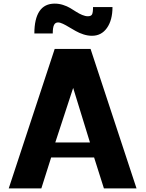

<svg xmlns="http://www.w3.org/2000/svg" viewBox="-20 -1041 806 1061"><path d="M384.3 -555.2 285.6 -253.9H477.1ZM282.2 -770.5H480.5L734.4 0H554.2L500 -170.9H262.7L208.5 0H28.3ZM488.3 -843.3Q465.3 -843.3 441.7 -850.8Q418 -858.4 398.4 -869.6L361.3 -891.1Q343.8 -901.9 327.9 -909.4Q312 -917 300.8 -917Q285.6 -917 278.6 -903.1Q271.5 -889.2 271.5 -856H169.9Q169.9 -937 198 -979Q226.1 -1021 282.2 -1021Q305.7 -1021 328.1 -1013.9Q350.6 -1006.8 367.7 -996.6L401.4 -975.6Q417.5 -965.3 434.3 -958.3Q451.2 -951.2 465.8 -951.2Q482.9 -951.2 488.5 -961.2Q494.1 -971.2 494.1 -1002H601.6Q601.6 -929.7 571 -886.5Q540.5 -843.3 488.3 -843.3Z"/></svg>

Font: Nobile-bold
Style: Bold
Weight: 700
Version: Version 1.000;PS 001.000;hotconv 1.0.38